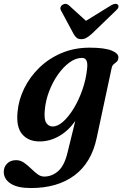

<svg xmlns="http://www.w3.org/2000/svg" viewBox="-66 -721 635 995"><path d="M435 -6Q408 122 320 187.8Q232 253.5 94 253.5Q24.5 253.5 -11 230.2Q-46.5 207 -46.5 169.5Q-46.5 144.5 -29.2 126.8Q-12 109 17.5 109Q39.5 109 58.2 122Q77 135 94 151.8Q111 168.5 127.8 181.2Q144.5 194 163 194Q203 194 235.2 166Q267.5 138 284 69.5L324 -94Q288.5 -43.5 240.5 -15.8Q192.5 12 139 12Q81 12 49 -25.5Q17 -63 25 -141.5Q30.5 -204 59.8 -263.5Q89 -323 138 -370.5Q187 -418 253 -446Q319 -474 398.5 -474Q476 -474 513 -458.8Q550 -443.5 547.5 -421Q546 -407.5 538.8 -401Q531.5 -394.5 523.5 -388.2Q515.5 -382 512.5 -368ZM166 -149.5Q161.5 -101.5 174.2 -83.5Q187 -65.5 206.5 -65.5Q233.5 -65.5 262.2 -91.5Q291 -117.5 317 -160.8Q343 -204 361.2 -256.5Q379.5 -309 385 -362Q393 -421 359 -421Q326.5 -421 294 -397.2Q261.5 -373.5 234 -334.2Q206.5 -295 188.2 -246.8Q170 -198.5 166 -149.5ZM409 -545Q394 -532 381.8 -525Q369.5 -518 355 -518Q340 -518 331.5 -525Q323 -532 315.5 -545L250.5 -666Q245 -675.5 247.8 -683.5Q250.5 -691.5 256.5 -695.5Q275.5 -707.5 291.5 -693L379.5 -613L509 -693Q534.5 -708 545.5 -695.5Q549.5 -691.5 547.5 -683.5Q545.5 -675.5 534.5 -666Z"/></svg>

Font: Fraunces 9pt SemiBold
Style: Italic
Weight: 600
Italic angle: -16°
Version: Version 1.000;[b76b70a41]